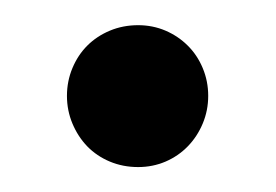

<svg xmlns="http://www.w3.org/2000/svg" viewBox="-20 -404 221 154"><path d="M147 -327.1Q147 -315.4 142.6 -304.9Q138.2 -294.4 130.6 -286.6Q123 -278.8 112.8 -274.4Q102.5 -270 90.8 -270Q78.6 -270 68.1 -274.4Q57.6 -278.8 50 -286.6Q42.5 -294.4 38.1 -304.9Q33.7 -315.4 33.7 -327.1Q33.7 -338.9 38.1 -349.4Q42.5 -359.9 50 -367.4Q57.6 -375 68.1 -379.4Q78.6 -383.8 90.8 -383.8Q102.5 -383.8 112.8 -379.4Q123 -375 130.6 -367.4Q138.2 -359.9 142.6 -349.4Q147 -338.9 147 -327.1Z"/></svg>

Font: Doulos SIL Am
Style: Regular
Weight: 400
Designer: Walt Agee, Victor Gaultney, Peter Martin, Debbi Hosken, Becca Hirsbrunner
Foundry: SIL International
Version: Version 5.000